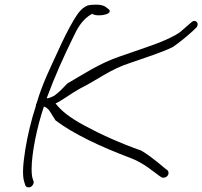

<svg xmlns="http://www.w3.org/2000/svg" viewBox="-20 -702 870 826"><path d="M89 -60C80 -1 74 51 85 83L89 95C90 102 101 107 112 102C120 99 128 85 124 77L120 65C118 59 116 46 116 25C116 -44 140 -159 169 -244C170 -243 172 -242 174 -242C184 -236 190 -231 197 -219C203 -208 211 -197 219 -184C294 -127 412 -71 537 -24C600 -1 641 38 666 55L674 60C677 63 682 63 687 62C705 59 710 39 700 30L692 24C687 21 677 11 658 -4C639 -19 618 -36 588 -54C497 -86 413 -124 343 -162C278 -197 243 -226 219 -257C245 -268 284 -299 324 -321C396 -356 453 -404 542 -432C609 -456 674 -475 724 -500C752 -519 789 -550 812 -571L823 -582C827 -585 829 -589 830 -594C832 -604 825 -612 816 -612C811 -612 806 -609 802 -605C787 -592 771 -578 756 -565C704 -526 594 -494 498 -460C408 -430 338 -382 270 -343C254 -326 231 -302 213 -290C204 -285 196 -282 186 -279C184 -280 183 -280 181 -280C218 -379 252 -454 294 -540C311 -576 332 -619 377 -643C381 -638 394 -636 407 -636C429 -636 450 -643 452 -652C453 -657 449 -662 444 -665L432 -674C423 -679 410 -682 394 -682C378 -682 367 -681 356 -678C329 -666 316 -646 298 -617C274 -577 249 -526 228 -479C197 -411 162 -342 138 -259C135 -254 134 -250 134 -245C115 -188 98 -116 89 -60Z"/></svg>

Font: Stray Cat
Style: UltExtObl
Weight: 400
Version: Version 1.0